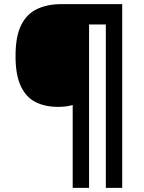

<svg xmlns="http://www.w3.org/2000/svg" viewBox="-20 -780 695 927"><path d="M570 127H491V-662H410V127H331V-273Q301 -264 260 -264Q198 -264 152 -287Q106 -310 80.5 -364Q55 -418 55 -509Q55 -605 82.5 -659.5Q110 -714 160 -737Q210 -760 275 -760H570Z"/></svg>

Font: Noto Sans Gurmukhi UI
Style: Bold
Weight: 700
Designer: Jelle Bosma - Monotype Design Team
Foundry: Monotype Imaging Inc.
Version: Version 2.004; ttfautohint (v1.8.4.7-5d5b)